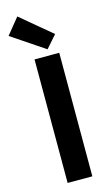

<svg xmlns="http://www.w3.org/2000/svg" viewBox="-168 -1059 646 1111"><g transform="rotate(-15 155.5 -503.0)"><path d="M91 0H239V-740H91ZM179 -777 244 -851 59 -1006 -19 -910Z"/></g></svg>

Font: Source Han Sans SC Bold
Style: Regular
Weight: 700
Designer: Ryoko NISHIZUKA (kana & ideographs); Paul D. Hunt (Latin, Greek & Cyrillic); Wenlong ZHANG (bopomofo); Sandoll Communica
Foundry: Adobe Systems Incorporated
Version: Version 1.001;PS 1.001;hotconv 1.0.78;makeotf.lib2.5.61930